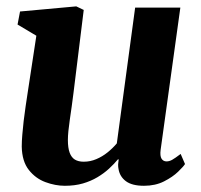

<svg xmlns="http://www.w3.org/2000/svg" viewBox="-20 -588 648 618"><path d="M188.5 10Q158 10 126.2 -1.8Q94.5 -13.5 72.8 -41Q51 -68.5 50 -116Q50 -133.5 51.8 -154.5Q53.5 -175.5 56.2 -198.8Q59 -222 62.5 -246Q66 -270 69.5 -292.5L97 -473L36.5 -509L44.5 -551L225.5 -567.5L249.5 -556L216.5 -288.5Q214 -267 210.8 -245.2Q207.5 -223.5 204.8 -203.5Q202 -183.5 200.2 -166.8Q198.5 -150 198.5 -137.5Q198.5 -112 204.2 -96.5Q210 -81 221.2 -74.2Q232.5 -67.5 249.5 -67.5Q270.5 -67.5 290 -75.8Q309.5 -84 326.2 -97.5Q343 -111 356 -126.5L415 -563.5H560.5L497 -105.5Q494.5 -86 500 -77.2Q505.5 -68.5 516 -68.5Q525 -68.5 534 -73.5Q543 -78.5 561.5 -92.5L575.5 -60Q570.5 -52 553.2 -35.2Q536 -18.5 508 -4.2Q480 10 443.5 10Q405 10 385.2 -4.8Q365.5 -19.5 361.5 -44Q361 -47 360.5 -50.5Q360 -54 360.2 -58Q360.5 -62 361 -66.2Q361.5 -70.5 362 -74.5L360 -75.5Q347 -60 330.8 -45Q314.5 -30 293.5 -17.5Q272.5 -5 246.8 2.5Q221 10 188.5 10Z"/></svg>

Font: Merriweather Light 18pt ExtraBold
Style: Italic
Weight: 800
Italic angle: -7.8°
Version: Version 2.101